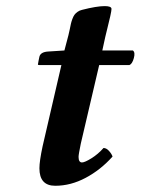

<svg xmlns="http://www.w3.org/2000/svg" viewBox="-20 -593 456 623"><path d="M118.2 -118.2 179.2 -381.8H108.9Q103 -381.8 103 -383.8Q103 -385.3 105.2 -396.2Q107.4 -407.2 107.9 -409.2Q111.8 -424.3 136.2 -425.8L189 -429.2L202.1 -479Q204.1 -486.3 206.3 -497.6Q208.5 -508.8 210 -515.4Q211.4 -522 214.6 -530.8Q217.8 -539.6 221.4 -544.7Q225.1 -549.8 231.4 -554.4Q237.8 -559.1 246.1 -561Q293.9 -573.2 319.8 -573.2Q341.8 -573.2 341.8 -564Q341.8 -558.6 337.9 -540.8Q334 -522.9 328.4 -501.2Q322.8 -479.5 321.8 -474.1L312 -429.2H411.1Q419.4 -423.3 414.3 -404.5Q409.2 -385.7 399.9 -381.8H301.8L242.2 -127Q234.9 -91.8 234.9 -84Q234.9 -65.9 246.1 -65.9Q254.9 -65.9 276.6 -79.3Q298.3 -92.8 315.9 -112.8Q325.2 -112.8 333.7 -103.3Q342.3 -93.8 345.2 -85Q306.2 -41.5 257.8 -15.9Q209.5 9.8 159.2 9.8Q107.9 9.8 107.9 -46.9Q107.9 -69.8 118.2 -118.2Z"/></svg>

Font: Common Serif
Style: Bold Italic
Weight: 700
Italic angle: -12°
Designer: Philipp H. Poll, Khaled Hosny
Foundry: Stefan Peev, Context Ltd.
Version: Version 1.026